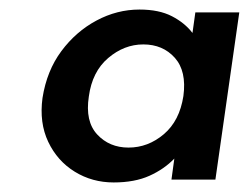

<svg xmlns="http://www.w3.org/2000/svg" viewBox="-20 -730 521 402"><path d="M218 -348Q173 -348 136.5 -370.5Q100 -393 81 -433Q62 -473 69 -525Q78 -582 108.5 -623Q139 -664 182 -687Q225 -710 272 -710Q313 -710 340 -696Q367 -682 383 -661L389 -704H481L431 -354H339L345 -398Q324 -376 293 -362Q262 -348 218 -348ZM249 -421Q290 -421 323 -449Q356 -477 364 -529Q371 -581 346 -609Q321 -637 280 -637Q240 -637 206.5 -608.5Q173 -580 166 -528Q158 -476 183.5 -448.5Q209 -421 249 -421Z"/></svg>

Font: Host Grotesk SemiBold
Style: Italic
Weight: 600
Italic angle: -8°
Designer: Doğukan Karapınar based on Poppins by Indian Type Foundry, Jonny Pinhorn
Foundry: Element Type
Version: Version 1.001; ttfautohint (v1.8.4.7-5d5b)